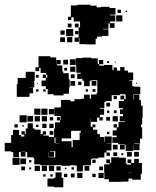

<svg xmlns="http://www.w3.org/2000/svg" viewBox="-20 -764 662 813"><path d="M292 -691H282V-679H268V-693H280V-741H307V-744H363V-740H389V-733H406V-735H444V-730H469V-702H446V-699H468V-673H446V-666H465V-646H445V-665H439V-642H417V-640H439V-612H412V-609H391V-600H385V-576H345V-577H316V-604H314V-587H296V-605H313V-648H319V-669H318V-673H292ZM478 -723H492V-709H478ZM512 -719H518V-713H512ZM472 -699H498V-673H472ZM267 -664H283V-648H267ZM297 -648V-664H313V-648ZM260 -641H290V-611H260ZM236 -635H254V-617H236ZM298 -619V-633H312V-619ZM264 -607H286V-585H264ZM235 -606H255V-586H235ZM152 -476H146V-463H130V-479H143V-526H193V-521H218V-494H219V-510H237V-492H221V-487H244V-461H248V-454H271V-428H275V-394H272V-367H249V-360H207V-365H182V-387H174V-399H156V-423H174V-434H161V-448H175V-435H180V-448H175V-455H152ZM577 -317H584V-265H582V-237H577V-225H582V-177H573V-156H548V-154H571V-128H545V-151H544V-125H512V-151H508V-153H480V-159H456V-183H474V-190H457V-212H474V-224H461V-238H475V-225H482V-247H508V-250H487V-272H501V-281H488V-301H501V-306H483V-336H505V-343H490V-359H506V-344H512V-363H510V-365H488V-361H453V-336H427V-332H422V-307H403V-304H421V-278H403V-268H415V-254H401V-266H391V-248H365V-263H364V-227H372V-237H384V-225H374V-215H392V-196H403V-184H421V-164H423V-186H453V-156H431V-155H452V-127H431V-118H422V-97H396V-93H369V-90H365V-64H336V-63H331V-38H305V-63H300V-64H277V-62H239V-65H215V-64H151V-68H125V-94H121V-98H95V-120H88V-101H68V-120H60V-99H36V-120H27V-123H0V-159H27V-192H35V-214H61V-192H69V-186H83V-194H71V-208H85V-196H89V-220H97V-242H119V-220H127V-215H152V-197H161V-208H175V-194H164V-190H187V-184H209V-220H213V-246H234V-254H221V-268H235V-255H237V-273H210V-309H237V-312H238V-341H278V-335H295V-344H323V-346H336V-363H360V-346H365V-364H389V-370H392V-424H367V-422H360V-399H336V-422H329V-430H307V-452H322V-456H303V-484H301V-518H329V-520H367V-517H394V-493H399V-510H417V-492H400V-486H420V-489H456V-467H461V-478H475V-465H489V-480H507V-465H522V-457H544V-425H526V-423H540V-399H546V-397H574V-365H546V-363H544V-344H546V-363H570V-340H577ZM276 -513H300V-489H276ZM248 -511H268V-491H248ZM442 -497H434V-505H442ZM470 -499H466V-503H470ZM277 -482H299V-460H277ZM264 -477V-465H252V-477ZM120 -369H105V-354H51V-408H55V-434H89V-460H127V-422H125V-394H105V-393H120ZM280 -433V-449H296V-433ZM132 -447H144V-435H132ZM298 -401H278V-421H298ZM368 -421H388V-401H368ZM311 -418H325V-404H311ZM136 -409V-413H140V-409ZM556 -413H560V-409H556ZM384 -387V-375H372V-387ZM143 -376H133V-386H143ZM163 -376V-386H173V-376ZM343 -376V-386H353V-376ZM461 -358H475V-344H461ZM430 -329H446V-313H430ZM125 -304H151V-278H125ZM155 -304H181V-278H155ZM187 -302H209V-280H187ZM474 -297V-285H462V-297ZM433 -286V-296H443V-286ZM63 -276H93V-246H63ZM120 -249H96V-273H120ZM127 -272H149V-250H127ZM157 -272H179V-250H157ZM479 -250H457V-272H479ZM430 -269H446V-253H430ZM191 -254V-268H205V-254ZM177 -240V-222H159V-240ZM189 -240H207V-222H189ZM41 -238H55V-224H41ZM143 -236V-226H133V-236ZM81 -234V-228H75V-234ZM317 -171V-202H322V-210H282V-207H281V-178H241V-166H283V-141H288V-171ZM206 -209V-193H190V-209ZM443 -206V-196H433V-206ZM215 -182H211V-158H215V-157H233V-158H215ZM458 -151H478V-131H458ZM508 -131H488V-151H508ZM186 -118V-98H214V-124H191V-122H209V-100H187V-118ZM87 -121V-122H69V-121ZM518 -121H538V-101H518ZM548 -121H568V-101H548ZM476 -119V-103H460V-119ZM445 -118V-104H431V-118ZM494 -107V-115H502V-107ZM548 -91H568V-74H581V-28H576V-3H540V-8H524V5H495V6H441V-5H422V-34H421V-68H444V-73H430V-89H446V-75H451V-98H485V-96H513V-71H518V-67H535V-73H520V-89H536V-74H548ZM63 -66H33V-96H63ZM90 -69H66V-93H90ZM385 -74H371V-88H385ZM113 -76H103V-86H113ZM149 -40H127V-62H149ZM179 -40H157V-62H179ZM187 -62H209V-40H187ZM358 -41H338V-61H358ZM219 -42V-60H237V-42ZM86 -43H70V-59H86ZM400 -43V-59H416V-43ZM283 -46V-56H293V-46ZM112 -47H104V-55H112ZM255 -48V-54H261V-48ZM535 -35H524V-34H535ZM215 -34H241V-11H248V29H208V26H181V-8H208V-11H215ZM329 -10H307V-32H329ZM419 -10H397V-32H419ZM296 -13H280V-29H296ZM265 -14H251V-28H265ZM385 -14H371V-28H385ZM173 -16H163V-26H173ZM203 -26V-16H193V-26Z"/></svg>

Font: Rubik-Storm
Style: Regular
Weight: 400
Designer: NaN (generative design), Hubert & Fischer (Rubik source font outlines)
Foundry: NaN, Hubert & Fischer
Version: Version 1.000